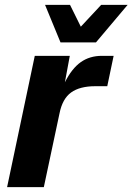

<svg xmlns="http://www.w3.org/2000/svg" viewBox="-20 -764 541 784"><path d="M9 0 122 -536H265L245 -428Q273 -484 309.5 -510Q346 -536 396 -536H444L418 -412H369Q306 -412 270.5 -386.5Q235 -361 223 -301L159 0ZM227 -591 164 -744H266L310 -655L393 -744H501L372 -591Z"/></svg>

Font: Geist
Style: Bold Italic
Weight: 700
Italic angle: -12°
Designer: Basement.studio, Andrés Briganti, Mateo Zaragoza
Foundry: Basement.studio, Vercel, Andrés Briganti, Guido Ferreyra, Mateo Zaragoza
Version: Version 1.500; ttfautohint (v1.8.4.7-5d5b)